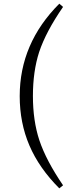

<svg xmlns="http://www.w3.org/2000/svg" viewBox="-20 -821 393 1051"><path d="M304.7 210Q194.3 99.6 141.1 -24.4Q87.9 -148.4 87.9 -294.9Q87.9 -584 304.7 -800.8L325.2 -783.2Q231.4 -647.5 194.3 -536.1Q160.2 -430.7 160.2 -295.4Q160.2 -160.2 195.3 -53.7Q232.4 57.6 325.2 193.4Z"/></svg>

Font: Bpmf Zihi Only R
Style: R
Weight: 400
Foundry: But Ko
Version: Version 1.320